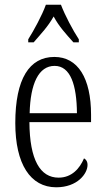

<svg xmlns="http://www.w3.org/2000/svg" viewBox="-20 -786 447 816"><path d="M100 -619V-606H123C154 -642 184 -673 208 -716C231 -673 260 -642 292 -606H315V-619C290 -657 256 -721 239 -766H175C159 -721 124 -657 100 -619ZM219 10C309 10 352 -48 352 -85C352 -100 345 -109 337 -113C319 -70 285 -31 229 -31C151 -31 106 -106 105 -267H367V-298C367 -454 311 -544 211 -544C105 -544 45 -451 45 -263C45 -89 109 10 219 10ZM307 -305H106C109 -430 144 -506 212 -506C280 -506 306 -424 307 -305Z"/></svg>

Font: Noto Serif Thai ExtraCondensed Light
Style: Regular
Weight: 300
Width: 2
Designer: Monotype Design Team
Foundry: Monotype Imaging Inc.
Version: Version 2.002